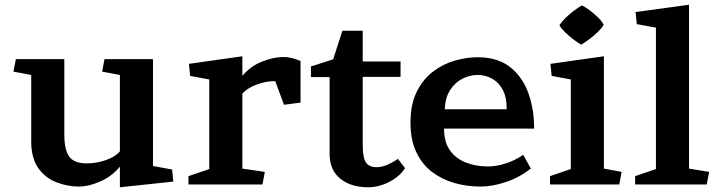

<svg xmlns="http://www.w3.org/2000/svg" viewBox="-20 -780 3042 812"><path d="M37 -477 47 -530H252V-211Q252 -147 272.5 -118Q293 -89 348 -89Q388 -89 428 -103Q468 -117 487 -140V-463L412 -477L422 -530H627V-78L708 -63L713 -12L487 12V-75Q453 -34 404 -12.5Q355 9 314 9Q266 9 220 -8.5Q174 -26 144 -66Q114 -106 112 -175V-463Z M784 -459 779 -510 1005 -542V-459Q1039 -500 1088 -519.5Q1137 -539 1178 -539Q1212 -539 1251 -522V-346L1181 -337L1144 -437Q1104 -437 1064.5 -422Q1025 -407 1005 -384V-67L1100 -53L1090 0H777V-35L865 -65V-444Z M1693 -69Q1670 -33 1626 -10.5Q1582 12 1537 12Q1464 12 1419 -24.5Q1374 -61 1374 -129V-454H1295V-499L1389 -529L1428 -650H1514V-520H1674V-455H1514V-168Q1514 -113 1527.5 -93Q1541 -73 1572 -73Q1592 -73 1613 -81Q1634 -89 1663 -108Z M1858 -236Q1858 -179 1883 -144Q1908 -109 1950.5 -92.5Q1993 -76 2043 -76Q2078 -76 2116.5 -88Q2155 -100 2193 -125L2225 -67Q2176 -29 2119 -10Q2062 9 2012 9Q1955 9 1902 -6Q1849 -21 1807 -53Q1765 -85 1740.5 -136.5Q1716 -188 1716 -262Q1716 -339 1742.5 -392Q1769 -445 1811 -477Q1853 -509 1903 -523.5Q1953 -538 1999 -538Q2084 -538 2136.5 -497Q2189 -456 2214 -387.5Q2239 -319 2239 -236ZM2123 -318Q2123 -371 2105 -402.5Q2087 -434 2059 -448.5Q2031 -463 2001 -463Q1967 -463 1935.5 -447Q1904 -431 1883.5 -399Q1863 -367 1861 -318Z M2346 -673Q2355 -688 2371.5 -704Q2388 -720 2407 -734.5Q2426 -749 2441 -757Q2456 -750 2474.5 -736Q2493 -722 2509.5 -706Q2526 -690 2533 -675Q2525 -661 2508 -644.5Q2491 -628 2472 -614Q2453 -600 2438 -591Q2424 -599 2405.5 -613Q2387 -627 2370.5 -643Q2354 -659 2346 -673ZM2313 -459 2308 -510 2534 -542V-67L2609 -53L2599 0H2306V-35L2394 -65V-444Z M2673 -678 2668 -729 2894 -760V-67L2979 -53L2969 0H2666V-35L2754 -65V-663Z"/></svg>

Font: Brawler
Style: Bold
Weight: 700
Designer: Oleg Frolov, Haley Fiege
Foundry: Oleg Frolov, Haley Fiege
Version: Version 1.101; ttfautohint (v1.8.3)